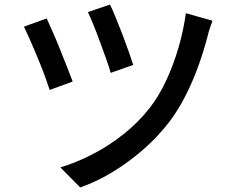

<svg xmlns="http://www.w3.org/2000/svg" viewBox="-20 -784 1040 843"><path d="M463 -764Q472 -746 486.5 -711Q501 -676 516.5 -635.5Q532 -595 545 -558Q558 -521 565 -499L466 -464Q460 -487 447 -523Q434 -559 419.5 -599Q405 -639 390.5 -674.5Q376 -710 366 -731ZM913 -693Q907 -678 901 -659.5Q895 -641 892 -627Q877 -568 853.5 -501.5Q830 -435 798 -370.5Q766 -306 725 -251Q673 -183 608.5 -127Q544 -71 474 -28.5Q404 14 332 39L245 -49Q315 -70 386 -106.5Q457 -143 522.5 -195Q588 -247 638 -311Q677 -361 709 -429Q741 -497 763.5 -574Q786 -651 796 -726ZM185 -703Q195 -681 211 -645Q227 -609 243.5 -567.5Q260 -526 275 -488.5Q290 -451 299 -426L198 -389Q192 -408 181.5 -437.5Q171 -467 157.5 -500.5Q144 -534 130 -567Q116 -600 104 -626.5Q92 -653 85 -667Z"/></svg>

Font: Noto Sans SC Medium
Style: Regular
Weight: 500
Designer: Ryoko NISHIZUKA  (kana, bopomofo & ideographs); Paul D. Hunt (Latin, Greek & Cyrillic); Sandoll Communications , Soo-you
Foundry: Adobe
Version: Version 2.004-H2;hotconv 1.0.118;makeotfexe 2.5.65603